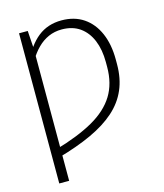

<svg xmlns="http://www.w3.org/2000/svg" viewBox="-113 -638 790 925"><g transform="rotate(-15 282.5 -175.0)"><path d="M116.7 -458V203.1H67.4V-545.9H110.8ZM104.5 -400.4 81.1 -401.4Q97.2 -438 117.4 -466.3Q137.7 -494.6 162.4 -514.2Q187 -533.7 216.6 -543.5Q246.1 -553.2 280.3 -553.2Q344.7 -553.2 390.4 -522.2Q436 -491.2 460.4 -435.1Q484.9 -378.9 484.9 -303.2V-280.3Q484.9 -209 460.9 -153.6Q437 -98.1 388.7 -55.2Q340.3 -12.2 267.3 21.5Q194.3 55.2 95.2 83V41Q211.9 7.3 287.1 -35.4Q362.3 -78.1 398.9 -137.5Q435.5 -196.8 435.5 -279.8V-303.7Q435.5 -365.7 416.3 -412.4Q397 -459 360.4 -484.9Q323.7 -510.7 270 -510.7Q234.4 -510.7 204.1 -497.3Q173.8 -483.9 149.2 -459.2Q124.5 -434.6 104.5 -400.4Z"/></g></svg>

Font: Inter 20pt ExtraLight
Style: Regular
Weight: 250
Version: Version 4.001;git-66647c0bb